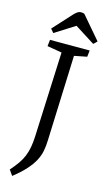

<svg xmlns="http://www.w3.org/2000/svg" viewBox="-168 -985 710 1267"><g transform="rotate(15 186.5 -351.5)"><path d="M162 -642 62 -659 67 -703H338L333 -659L247 -642L225 -59Q224 -19 217 15.5Q210 50 192 83.5Q174 117 142 152.5Q110 188 58 229L32 192Q61 159 80.5 131Q100 103 111.5 74.5Q123 46 129 14Q135 -18 137 -59ZM373 -774 349 -751 212 -838 76 -752 55 -777 169 -902Q184 -918 195 -925Q206 -932 217 -932Q226 -932 231 -931Q236 -930 241 -928Z"/></g></svg>

Font: Literata 18pt
Style: Italic
Weight: 400
Italic angle: -2°
Designer: Latin by Veronika Burian and Jose Scaglione. Greek by Irene Vlachou. Cyrillic by Vera Evstafieva
Foundry: TypeTogether
Version: Version 3.103;gftools[0.9.29]